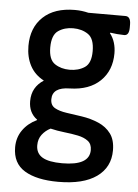

<svg xmlns="http://www.w3.org/2000/svg" viewBox="-53 -572 594 825"><g transform="rotate(5 244.0 -159.0)"><path d="M229 212Q136 212 84 180.5Q32 149 32 80Q32 38 54.5 6Q77 -26 115 -44L116 -46Q79 -73 79 -123Q79 -154 92 -177Q105 -200 130 -216Q90 -237 70.5 -274Q51 -311 51 -359Q51 -438 100 -484Q149 -530 237 -530Q267 -530 295 -523H455Q478 -523 478 -488V-475Q478 -441 457 -441Q444 -441 426.5 -442.5Q409 -444 397 -446L395 -444Q409 -426 415.5 -404.5Q422 -383 422 -359Q422 -285 375 -239.5Q328 -194 244 -192Q169 -191 169 -139Q169 -113 188.5 -102Q208 -91 239.5 -86.5Q271 -82 305 -77Q345 -71 378.5 -56.5Q412 -42 432 -15Q452 12 452 57Q452 130 394.5 171Q337 212 229 212ZM236 -272Q274 -272 301 -290Q328 -308 328 -360Q328 -414 301 -432.5Q274 -451 236 -451Q199 -451 172 -432.5Q145 -414 145 -360Q145 -308 172 -290Q199 -272 236 -272ZM239 131Q357 131 357 64Q357 38 340 25Q323 12 296 6.5Q269 1 237.5 -2.5Q206 -6 177 -13Q155 -2 140.5 17Q126 36 126 63Q126 98 153.5 114.5Q181 131 239 131Z"/></g></svg>

Font: Asap Semi Condensed Medium
Style: Regular
Weight: 500
Width: 4
Designer: Pablo Cosgaya
Foundry: Omnibus-Type
Version: Version 3.001; ttfautohint (v1.8.4.7-5d5b)